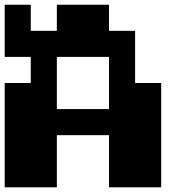

<svg xmlns="http://www.w3.org/2000/svg" viewBox="-20 -798 818 818"><path d="M222.2 -333.3H444.4V-555.6H222.2ZM111.1 -666.7H222.2V-777.8H444.4V-666.7H555.6V-444.4H666.7V0H444.4V-222.2H222.2V0H0V-444.4H111.1V-555.6H0V-777.8H111.1Z"/></svg>

Font: Pixeloid Sans
Style: Bold
Weight: 700
Monospace: yes
Designer: GGBot
Version: 0.3